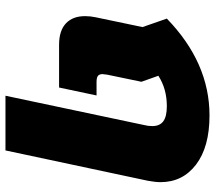

<svg xmlns="http://www.w3.org/2000/svg" viewBox="-62 -528 786 702"><g transform="rotate(90 331.0 -177.0)"><path d="M437 -310Q441 -325 441 -341Q441 -368 423.5 -381Q406 -394 368 -394Q305 -394 257 -363L279 -301L253 -176L251 -159Q251 -147 257.5 -142Q264 -137 280 -137H329L300 0H144Q92 0 65.5 -25Q39 -50 39 -95Q39 -114 43 -133L79 -305L48 -394Q209 -550 402 -550Q517 -550 581.5 -501Q646 -452 646 -371Q646 -352 641 -325L530 196H330Z"/></g></svg>

Font: Prompt ExtraBold
Style: Italic
Weight: 800
Italic angle: -12°
Designer: Katatrad Team
Foundry: CadsonDemak
Version: Version 1.001